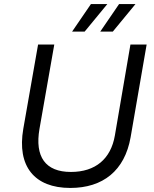

<svg xmlns="http://www.w3.org/2000/svg" viewBox="-20 -920 758 948"><path d="M327 8C488 8 596 -77 625 -243L704 -700H624L547 -250C527 -136 452 -71 330 -71C204 -71 151 -146 175 -284L248 -700H168L95 -284C63 -99 150 8 327 8ZM398 -764 510 -900H429L336 -764ZM537 -764 649 -900H568L475 -764Z"/></svg>

Font: Fixel Display
Style: Italic
Weight: 400
Italic angle: -10°
Designer: AlfaBravo + MacPaw
Foundry: Kyrylo Tkachov, Marchela Mozhyna, Serhii Makarenko, Maria Weinstein, Zakhar Kryvoshyya
Version: Version 1.210;Glyphs 3.2 (3217)